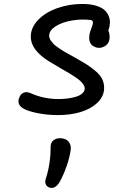

<svg xmlns="http://www.w3.org/2000/svg" viewBox="-20 -550 660 945"><path d="M265.5 16.5Q211 16.5 161.8 6.2Q112.5 -4 91.5 -18Q60 -39 76.5 -73.5Q83.5 -89.5 98.2 -94.5Q113 -99.5 130.5 -91.5Q195 -62.5 267.5 -62.5Q289.5 -62.5 310.5 -65Q331.5 -67.5 351.8 -73.2Q372 -79 384.5 -89.8Q397 -100.5 397 -115Q397 -124 390.5 -133.8Q384 -143.5 375 -151.8Q366 -160 349 -171.5Q332 -183 319 -190.5Q306 -198 283.5 -211Q215 -250 190.5 -269.5Q131.5 -316.5 131.5 -369.5Q131.5 -414.5 167.8 -452Q204 -489.5 262.2 -510Q320.5 -530.5 386 -530.5Q423.5 -530.5 451 -522.5Q478.5 -514.5 493.2 -501.5Q508 -488.5 515 -471Q522 -453.5 521 -435.5Q520 -417.5 513 -399Q519.5 -387 519.5 -368.5Q519.5 -335.5 494.2 -321.8Q469 -308 444 -320.2Q419 -332.5 419 -363Q419 -384 428.8 -408Q438.5 -432 437.5 -442.5L431 -451Q382 -457.5 333.2 -449Q284.5 -440.5 253.2 -420.2Q222 -400 222 -374.5Q222 -367.5 224.5 -360.8Q227 -354 232.5 -347Q238 -340 243.5 -334Q249 -328 259 -321Q269 -314 276.2 -308.8Q283.5 -303.5 296 -296.2Q308.5 -289 316.2 -284.8Q324 -280.5 337.8 -272.8Q351.5 -265 358 -261.5Q391.5 -242.5 410.8 -230Q430 -217.5 451.5 -199.2Q473 -181 482.8 -161Q492.5 -141 492.5 -118Q492.5 -75.5 459.2 -44.2Q426 -13 375.5 1.8Q325 16.5 265.5 16.5ZM205.5 329.5Q229.5 255 229 175.5Q228.5 150 245.5 138.8Q262.5 127.5 285.5 131Q308 134 319.2 149.2Q330.5 164.5 328 187Q323 225.5 307 270.2Q291 315 274 344.5Q254.5 378.5 229 374.5Q213.5 372 206.5 359.5Q199.5 347 205.5 329.5Z"/></svg>

Font: Monaspace Radon
Style: Regular
Weight: 400
Designer: Riley Cran & the Lettermatic Team
Foundry: Lettermatic
Version: Version 1.000 (Monaspace Radon)